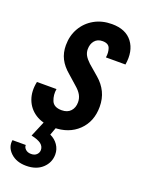

<svg xmlns="http://www.w3.org/2000/svg" viewBox="-155 -586 648 868"><g transform="rotate(20 169.0 -152.5)"><path d="M140 10Q87 10 52.5 -12.5Q18 -35 4 -73Q-10 -111 0 -158H94Q89 -129 99.5 -102.5Q110 -76 148 -76Q176 -76 191 -92.5Q206 -109 206 -135Q206 -154 197 -170Q188 -186 169 -202L125 -241Q95 -266 80.5 -294.5Q66 -323 66 -359Q66 -405 87 -441.5Q108 -478 145 -499Q182 -520 230 -520Q297 -520 328.5 -478Q360 -436 349 -369H255Q259 -393 252 -413Q245 -433 216 -433Q192 -433 178.5 -417Q165 -401 165 -376Q165 -360 172.5 -346.5Q180 -333 197 -317L247 -274Q275 -250 290 -219Q305 -188 305 -149Q305 -78 259.5 -34Q214 10 140 10ZM83 215Q36 215 8 188.5Q-20 162 -14 127H50Q49 138 59 147.5Q69 157 86 157Q103 157 112.5 147.5Q122 138 122 125Q122 108 107.5 96.5Q93 85 60 78L98 -12H159L138 45Q162 56 176 76.5Q190 97 190 122Q190 161 161 188Q132 215 83 215Z"/></g></svg>

Font: Instrument Sans Condensed SemiBold Italic
Style: Regular
Weight: 600
Width: 3
Italic angle: -13°
Designer: Rodrigo Fuenzalida
Foundry: fragTYPE
Version: Version 1.000; ttfautohint (v1.8.4.7-5d5b);gftools[0.9.28]